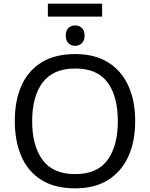

<svg xmlns="http://www.w3.org/2000/svg" viewBox="-20 -1021 821 1051"><path d="M720 -358Q720 -247 682.5 -164.5Q645 -82 572 -36Q499 10 391 10Q280 10 206.5 -36Q133 -82 97 -165Q61 -248 61 -359Q61 -469 97 -551Q133 -633 206.5 -679Q280 -725 392 -725Q499 -725 572 -679.5Q645 -634 682.5 -551.5Q720 -469 720 -358ZM156 -358Q156 -223 213 -145.5Q270 -68 391 -68Q513 -68 569 -145.5Q625 -223 625 -358Q625 -493 569 -569.5Q513 -646 392 -646Q271 -646 213.5 -569.5Q156 -493 156 -358ZM539 -1001V-930H242V-1001ZM392 -882Q412 -882 427.5 -868.5Q443 -855 443 -826Q443 -798 427.5 -784Q412 -770 392 -770Q370 -770 355 -784Q340 -798 340 -826Q340 -855 355 -868.5Q370 -882 392 -882Z"/></svg>

Font: Noto Sans IKEA
Style: Regular
Weight: 400
Designer: Monotype Design Team
Foundry: Monotype Imaging Inc.
Version: Version 2.001